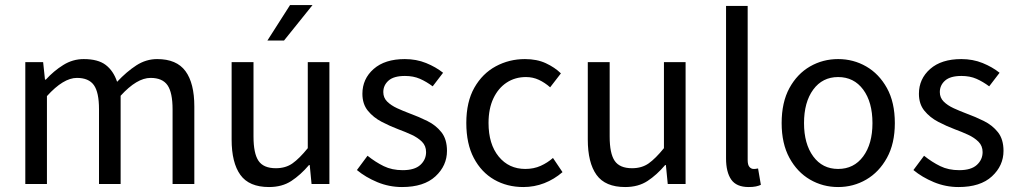

<svg xmlns="http://www.w3.org/2000/svg" viewBox="-20 -735 4061 767"><path d="M81.1 0V-486.8H152.3L159.7 -417H163.1Q194.8 -451.7 232.7 -475.3Q270.5 -499 314.5 -499Q371.6 -499 402.3 -475.6Q433.1 -452.1 447.8 -408.2Q485.8 -448.7 524.7 -473.9Q563.5 -499 607.9 -499Q685.5 -499 720.9 -450.9Q756.3 -402.8 756.3 -309.6V0H669.4V-297.9Q669.4 -365.2 649.2 -394.5Q628.9 -423.8 581.5 -423.8Q526.9 -423.8 461.9 -352.5V0H375.5V-298.8Q375.5 -366.2 355 -395Q334.5 -423.8 287.1 -423.8Q233.4 -423.8 167.5 -351.1V0Z M1054.7 12.2Q975.1 12.2 940.2 -36.4Q905.3 -85 905.3 -177.7V-486.8H992.7V-189.5Q992.7 -122.1 1012.7 -92.5Q1032.7 -63 1082 -63Q1121.1 -63 1148.4 -82.3Q1175.8 -101.6 1209.5 -143.1V-486.8H1295.9V0H1224.6L1217.3 -75.7H1214.4Q1180.7 -36.1 1143.8 -12Q1106.9 12.2 1054.7 12.2ZM1048.3 -573.2 1138.7 -714.8H1228.5L1114.7 -573.2Z M1585.9 12.2Q1534.7 12.2 1487.5 -7.3Q1440.4 -26.9 1405.8 -55.7L1448.2 -112.8Q1480 -87.4 1512.9 -71.3Q1545.9 -55.2 1588.9 -55.2Q1636.2 -55.2 1659.2 -76.2Q1682.1 -97.2 1682.1 -127.4Q1682.1 -152.3 1665.8 -168.7Q1649.4 -185.1 1624 -196.8Q1598.6 -208.5 1571.8 -218.3Q1538.1 -231 1504.9 -248.3Q1471.7 -265.6 1449.7 -292.5Q1427.7 -319.3 1427.7 -360.4Q1427.7 -419.9 1472.7 -459.5Q1517.6 -499 1597.2 -499Q1643.1 -499 1682.1 -483.2Q1721.2 -467.3 1750 -444.3L1708.5 -390.1Q1683.6 -408.7 1657.5 -420.2Q1631.3 -431.6 1597.7 -431.6Q1553.2 -431.6 1532.2 -413.1Q1511.2 -394.5 1511.2 -367.2Q1511.2 -344.7 1526.6 -329.3Q1542 -314 1566.4 -302.7Q1590.8 -291.5 1618.2 -281.2Q1652.8 -268.6 1687 -251.7Q1721.2 -234.9 1743.4 -206.8Q1765.6 -178.7 1765.6 -132.3Q1765.6 -73.2 1719.5 -30.5Q1673.3 12.2 1585.9 12.2Z M2070.8 12.2Q2005.9 12.2 1954.3 -17.3Q1902.8 -46.9 1872.8 -103.8Q1842.8 -160.6 1842.8 -243.7Q1842.8 -328.1 1875 -384.8Q1907.2 -441.4 1960.7 -470.2Q2014.2 -499 2077.1 -499Q2125 -499 2160.6 -482.4Q2196.3 -465.8 2220.7 -441.9L2177.7 -386.2Q2156.7 -404.8 2132.8 -416Q2108.9 -427.2 2081.1 -427.2Q2037.6 -427.2 2003.9 -405Q1970.2 -382.8 1950.9 -341.8Q1931.6 -300.8 1931.6 -243.7Q1931.6 -159.2 1972.2 -109.6Q2012.7 -60.1 2078.6 -60.1Q2112.3 -60.1 2139.9 -72.5Q2167.5 -85 2189 -104L2227.1 -47.4Q2193.8 -18.6 2154.1 -3.2Q2114.3 12.2 2070.8 12.2Z M2477.5 12.2Q2397.9 12.2 2363 -36.4Q2328.1 -85 2328.1 -177.7V-486.8H2415.5V-189.5Q2415.5 -122.1 2435.5 -92.5Q2455.6 -63 2504.9 -63Q2543.9 -63 2571.3 -82.3Q2598.6 -101.6 2632.3 -143.1V-486.8H2718.8V0H2647.5L2640.1 -75.7H2637.2Q2603.5 -36.1 2566.7 -12Q2529.8 12.2 2477.5 12.2Z M2970.7 12.2Q2921.9 12.2 2901.1 -17.6Q2880.4 -47.4 2880.4 -102.1V-711.4H2966.8V-95.7Q2966.8 -76.2 2973.9 -68.1Q2981 -60.1 2990.2 -60.1Q2993.7 -60.1 2997.6 -60.3Q3001.5 -60.5 3008.3 -62L3019.5 3.4Q3011.2 7.3 2999.5 9.8Q2987.8 12.2 2970.7 12.2Z M3328.1 12.2Q3267.1 12.2 3215.8 -17.6Q3164.6 -47.4 3133.5 -104.5Q3102.5 -161.6 3102.5 -243.2Q3102.5 -326.2 3133.5 -383.1Q3164.6 -439.9 3215.8 -469.5Q3267.1 -499 3328.1 -499Q3389.2 -499 3440.4 -469.5Q3491.7 -439.9 3523.2 -383.1Q3554.7 -326.2 3554.7 -243.2Q3554.7 -161.6 3523.2 -104.5Q3491.7 -47.4 3440.4 -17.6Q3389.2 12.2 3328.1 12.2ZM3328.1 -60.1Q3391.1 -60.1 3428.2 -110.1Q3465.3 -160.2 3465.3 -243.2Q3465.3 -327.1 3428.2 -377.2Q3391.1 -427.2 3328.1 -427.2Q3265.6 -427.2 3228.8 -377.2Q3191.9 -327.1 3191.9 -243.2Q3191.9 -160.2 3228.8 -110.1Q3265.6 -60.1 3328.1 -60.1Z M3809.1 12.2Q3757.8 12.2 3710.7 -7.3Q3663.6 -26.9 3628.9 -55.7L3671.4 -112.8Q3703.1 -87.4 3736.1 -71.3Q3769 -55.2 3812 -55.2Q3859.4 -55.2 3882.3 -76.2Q3905.3 -97.2 3905.3 -127.4Q3905.3 -152.3 3888.9 -168.7Q3872.6 -185.1 3847.2 -196.8Q3821.8 -208.5 3794.9 -218.3Q3761.2 -231 3728 -248.3Q3694.8 -265.6 3672.9 -292.5Q3650.9 -319.3 3650.9 -360.4Q3650.9 -419.9 3695.8 -459.5Q3740.7 -499 3820.3 -499Q3866.2 -499 3905.3 -483.2Q3944.3 -467.3 3973.1 -444.3L3931.6 -390.1Q3906.7 -408.7 3880.6 -420.2Q3854.5 -431.6 3820.8 -431.6Q3776.4 -431.6 3755.4 -413.1Q3734.4 -394.5 3734.4 -367.2Q3734.4 -344.7 3749.8 -329.3Q3765.1 -314 3789.6 -302.7Q3814 -291.5 3841.3 -281.2Q3876 -268.6 3910.2 -251.7Q3944.3 -234.9 3966.6 -206.8Q3988.8 -178.7 3988.8 -132.3Q3988.8 -73.2 3942.6 -30.5Q3896.5 12.2 3809.1 12.2Z"/></svg>

Font: Varta Light Medium
Style: Regular
Weight: 500
Version: Version 1.004